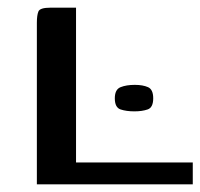

<svg xmlns="http://www.w3.org/2000/svg" viewBox="-20 -480 522 500"><path d="M178 -460V-57H482V0H76V-421Q76 -440 80 -450Q84 -460 111 -460ZM279 -224Q279 -247 294 -253Q309 -259 331 -259Q352 -259 365.5 -253Q379 -247 379 -224Q379 -200 364.5 -195Q350 -190 330 -190Q309 -190 294 -195Q279 -200 279 -224Z"/></svg>

Font: Genos Medium
Style: Regular
Weight: 500
Designer: Robert E. Leuschke
Foundry: Robert E. Leuschke
Version: Version 1.010; ttfautohint (v1.8.3)